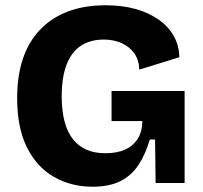

<svg xmlns="http://www.w3.org/2000/svg" viewBox="-20 -694 769 728"><path d="M331 14Q250 14 185 -23Q120 -60 82.5 -134.5Q45 -209 45 -322Q45 -405 66.5 -470Q88 -535 131 -580.5Q174 -626 236.5 -650Q299 -674 381 -674Q443 -674 493.5 -660Q544 -646 581 -620Q618 -594 638.5 -558Q659 -522 660 -477L508 -430Q507 -467 489 -492Q471 -517 441 -530.5Q411 -544 374 -544Q322 -544 286.5 -520.5Q251 -497 232.5 -449Q214 -401 214 -329Q214 -275 224.5 -234.5Q235 -194 256 -167Q277 -140 307.5 -126.5Q338 -113 380 -113Q422 -113 452.5 -126Q483 -139 501 -166Q519 -193 520 -235H403V-349H680V-221V0H570L568 -165H548Q531 -107 504 -67Q477 -27 435 -6.5Q393 14 331 14Z"/></svg>

Font: Bricolage Grotesque ExtraBold
Style: Regular
Weight: 800
Designer: Mathieu Triay
Foundry: Atelier Triay
Version: Version 1.001;gftools[0.9.33.dev8+g029e19f]